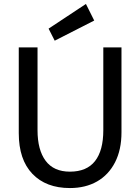

<svg xmlns="http://www.w3.org/2000/svg" viewBox="-20 -940 710 972"><path d="M334 12Q213 12 144 -60Q75 -132 75 -266V-700H170V-281Q170 -181 211 -126Q252 -71 334 -71Q419 -71 461 -124.5Q503 -178 503 -281V-700H595V-270Q595 -182 562.5 -118.5Q530 -55 471.5 -21.5Q413 12 334 12ZM257 -734 226 -795 415 -920 457 -836Z"/></svg>

Font: ABeeZee
Style: Regular
Weight: 400
Designer: Anja Meiners
Foundry: Anja Meiners
Version: Version 1.003; ttfautohint (v1.8.3)